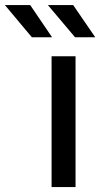

<svg xmlns="http://www.w3.org/2000/svg" viewBox="-118 -758 417 778"><path d="M91 -529.9H188.1V0H91ZM75.9 -737.6H178.4L268 -607H186.1ZM-98.3 -737.6H4.3L93 -607H11.1Z"/></svg>

Font: iiserrat Thin
Style: Regular
Weight: 100
Designer: Akira Ohta
Foundry: Akira Ohta
Version: Version 1.200;Glyphs 3.3.1 (3343)